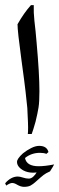

<svg xmlns="http://www.w3.org/2000/svg" viewBox="-38 -520 230 745"><path d="M82 -500H93Q92 -472 95.5 -439.5Q99 -407 100 -399L104 -355Q115 -233 115 -166Q115 -125 111.5 -103Q108 -81 100 -48Q91 -16 85 0H70Q71 -7 71 -26Q71 -42 69 -78L68 -101L64 -138L61 -166Q58 -194 45 -289Q30 -399 30 -426Q55 -470 82 -500ZM156 145Q140 152 131 159Q122 166 102 184Q90 195 80.5 200Q71 205 55 205Q43 205 29 197Q18 190 9 190Q1 190 -14 200L-18 191Q5 165 31 165Q39 165 51 169Q63 173 74 173Q83 173 91.5 165Q100 157 104 149Q99 150 90 150Q70 150 54 142Q28 128 28 108Q28 96 51 75Q66 63 83 54.5Q100 46 114 46Q144 46 150 70L142 77Q132 73 117 73Q84 73 59 93Q65 125 112 125Q137 125 172 118Q169 125 156 145Z"/></svg>

Font: Mirza
Style: Regular
Weight: 400
Designer: Arabic design by Kourosh Beigpour, Latin design by Eduardo Tunni, engineering by Lasse Fister
Version: Version 1.000